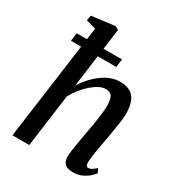

<svg xmlns="http://www.w3.org/2000/svg" viewBox="-194 -940 991 1073"><g transform="rotate(30 302.0 -403.5)"><path d="M438.5 10Q412 10 396.5 2.2Q381 -5.5 374.5 -20.5Q368 -35.5 368.5 -56.5Q369 -70 371.5 -89.5Q374 -109 377.8 -131.2Q381.5 -153.5 385.8 -176.8Q390 -200 393.5 -221Q397.5 -242.5 401.8 -266.8Q406 -291 409.8 -316.2Q413.5 -341.5 416 -365.2Q418.5 -389 418.5 -409.5Q418 -438.5 412.2 -455Q406.5 -471.5 395 -478.2Q383.5 -485 365.5 -485Q345.5 -485 322.8 -473.2Q300 -461.5 277 -441.2Q254 -421 233.2 -395Q212.5 -369 197 -340L151 0H42.5L144.5 -747L81.5 -765L87.5 -798L237 -817L259 -804.5L207.5 -417Q226 -446.5 249.2 -472.2Q272.5 -498 299.2 -518Q326 -538 355.8 -549.2Q385.5 -560.5 416.5 -560.5Q452.5 -560.5 478.5 -547Q504.5 -533.5 518.5 -502.5Q532.5 -471.5 532.5 -420.5Q532.5 -400.5 528.5 -370Q524.5 -339.5 518.8 -306.2Q513 -273 508 -245Q504.5 -226 500.8 -204.5Q497 -183 493.2 -161.5Q489.5 -140 487 -120.2Q484.5 -100.5 483.5 -85Q483 -68 487.8 -60.8Q492.5 -53.5 500 -53.5Q510.5 -53.5 521.2 -59.8Q532 -66 549 -81L561.5 -54.5Q556 -46.5 539.8 -31Q523.5 -15.5 497.8 -2.8Q472 10 438.5 10ZM68.5 -673.5H361L354 -621H61.5Z"/></g></svg>

Font: Merriweather 36pt Medium
Style: Italic
Weight: 500
Italic angle: -7.8°
Version: Version 2.101